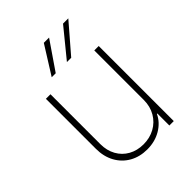

<svg xmlns="http://www.w3.org/2000/svg" viewBox="-212 -843 959 959"><g transform="rotate(-45 267.0 -364.0)"><path d="M421.9 -530.3H453.1V0H421.9V-85H418.9Q399.4 -43.5 356.9 -18.3Q314.5 6.8 259.8 6.8Q207.5 6.8 166.7 -16.1Q126 -39.1 103 -80.8Q80.1 -122.6 80.1 -176.8V-530.3H112.3V-177.7Q112.3 -132.8 131.6 -97.9Q150.9 -63 185.5 -43.7Q220.2 -24.4 264.6 -24.4Q308.6 -24.4 344.5 -43.9Q380.4 -63.5 401.1 -99.1Q421.9 -134.8 421.9 -180.7ZM406.2 -735.4H443.4L314.5 -585.9H284.2ZM270.5 -735.4H307.6L205.1 -585.9H176.8Z"/></g></svg>

Font: Pretendard JP Thin
Style: Regular
Weight: 100
Designer: Base glyphs from Inter by Rasmus Andersson; Hangeul glyphs from Noto Sans CJK(Source Han Sans) by Jang Soo-young and Kan
Foundry: Kil Hyung-jin
Version: Version 1.309